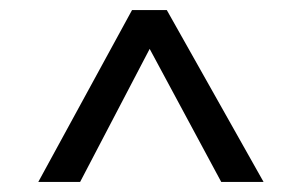

<svg xmlns="http://www.w3.org/2000/svg" viewBox="-20 -680 600 381"><path d="M56 -319 242 -660H311L503 -319H419L277 -583L139 -319Z"/></svg>

Font: Cairo
Style: Regular
Weight: 400
Designer: Mohamed Gaber, Accademia di Belle Arti di Urbino
Foundry: Kief Type Foundry, Accademia di Belle Arti di Urbino
Version: Version 3.120